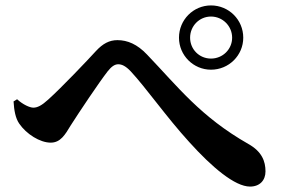

<svg xmlns="http://www.w3.org/2000/svg" viewBox="-20 -729 1040 708"><path d="M758 -472C824 -472 877 -525 877 -590C877 -656 824 -709 758 -709C693 -709 640 -656 640 -590C640 -525 693 -472 758 -472ZM902 -41C938 -41 959 -64 959 -97C959 -134 946 -170 896 -198C719 -299 637 -408 522 -528C486 -566 450 -581 413 -581C383 -581 359 -568 334 -541C303 -507 208 -407 158 -362C134 -340 118 -332 103 -332C90 -332 65 -343 43 -363L30 -355C32 -322 37 -293 51 -273C77 -235 127 -203 167 -203C203 -203 220 -232 241 -267C273 -317 343 -422 377 -466C392 -485 404 -492 416 -492C429 -492 443 -486 462 -466C518 -406 594 -297 678 -205C762 -112 846 -41 902 -41ZM758 -513C715 -513 681 -547 681 -590C681 -633 715 -668 758 -668C801 -668 836 -633 836 -590C836 -547 801 -513 758 -513Z"/></svg>

Font: Source Han Serif CN
Style: Bold
Weight: 700
Designer: Ryoko NISHIZUKA 西塚涼子 (kana & ideographs); Frank Grießhammer (Latin, Greek & Cyrillic); Wenlong ZHANG 张文龙 (bopomofo); San
Foundry: Adobe
Version: Version 2.003;hotconv 1.1.1;makeotfexe 2.6.0